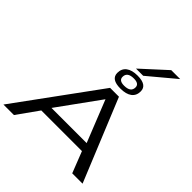

<svg xmlns="http://www.w3.org/2000/svg" viewBox="-332 -1363 1563 1563"><g transform="rotate(45 449.0 -582.0)"><path d="M-34 0 484 -710H586L877 0H758L686 -184H218L87 0ZM262 -257H667L523 -618ZM547 -765Q439 -765 439 -838Q439 -887 473.5 -913Q508 -939 572 -939Q681 -939 681 -866Q681 -817 646.5 -791Q612 -765 547 -765ZM552 -803Q628 -803 628 -859Q628 -901 567 -901Q492 -901 492 -845Q492 -803 552 -803ZM522 -970 734 -1164H837L605 -970Z"/></g></svg>

Font: Georama ExtraExtended
Style: Italic
Weight: 400
Width: 8
Italic angle: -9°
Designer: Jean-Baptiste Levee
Foundry: Production Type
Version: Version 1.000